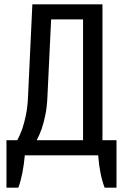

<svg xmlns="http://www.w3.org/2000/svg" viewBox="-20 -720 585 890"><path d="M365 -70V-630H217L200 -275Q198 -224 190 -186Q182 -148 173 -122Q162 -92 150 -70ZM95 0Q87 90 65 150H10V-70H60Q72 -92 83 -122Q92 -148 100 -186Q108 -224 110 -275L130 -700H455V-70H520V150H465Q442 90 435 0Z"/></svg>

Font: Cuprum
Style: Regular
Weight: 400
Designer: Jovanny Lemonad
Foundry: Jovanny Lemonad
Version: Version 1.002